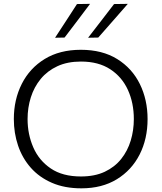

<svg xmlns="http://www.w3.org/2000/svg" viewBox="-20 -990 858 1020"><path d="M412.5 10.5Q323 10.5 255.8 -18.8Q188.5 -48 143.5 -99Q98.5 -150 76 -216.5Q53.5 -283 53.5 -357.5Q53.5 -461 95.8 -544.5Q138 -628 217.8 -676.8Q297.5 -725.5 409.5 -725.5Q523.5 -725.5 602.8 -676.2Q682 -627 723 -543.5Q764 -460 764 -357.5Q764 -252.5 721.8 -169.2Q679.5 -86 600.8 -37.8Q522 10.5 412.5 10.5ZM410 -52.5Q483.5 -52.5 536.5 -77.5Q589.5 -102.5 623.8 -145.5Q658 -188.5 674.5 -243.2Q691 -298 691 -357.5Q691 -443 659.5 -512.2Q628 -581.5 565.5 -622.2Q503 -663 410 -663Q338 -663 284.8 -638.2Q231.5 -613.5 196.2 -570.5Q161 -527.5 143.8 -472.8Q126.5 -418 126.5 -357.5Q126.5 -277 156.8 -207.2Q187 -137.5 249.8 -95Q312.5 -52.5 410 -52.5ZM448 -789.5Q482.5 -834 517.2 -879Q552 -924 586 -968.5L659 -969.5Q619 -923.5 580 -879.2Q541 -835 502 -790.5ZM272.5 -789.5Q302 -834.5 331 -879Q360 -923.5 389 -968.5L458.5 -969.5Q424 -923.5 390.5 -879.2Q357 -835 323 -790.5Z"/></svg>

Font: Commissioner Light
Style: Regular
Weight: 300
Designer: Kostas Bartsokas
Foundry: Kostas Bartsokas
Version: Version 1.000; ttfautohint (v1.8.3)